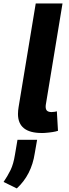

<svg xmlns="http://www.w3.org/2000/svg" viewBox="-66 -747 387 1084"><path d="M169.7 3.9Q35.5 3.9 35.5 -103.7Q35.5 -112.9 36.4 -122.7Q37.3 -132.5 39.1 -143.1L135.7 -727.3H286.9L193.9 -163.4Q191.8 -153.1 191.8 -145.2Q191.8 -128.2 200.1 -121.3Q208.5 -114.3 225.5 -114.3Q246.8 -115.4 255 -118.6L261.4 -8.5Q238.6 -0.4 185.4 3.6ZM28.8 316.8 -45.8 280.2Q-23.1 247.2 -6.4 213.1Q9.9 180 18.5 126.1L32.7 42.3H143.5L130.3 117.9Q111.9 240.4 28.8 316.8Z"/></svg>

Font: Linik Sans
Style: Bold Italic
Weight: 700
Italic angle: 9°
Designer: Fonts by Rasmus Andersson / Changes by Cristiano Sobral with parts from Marc Monis
Foundry: rsms
Version: Version 3.020; ttfautohint (v1.6)